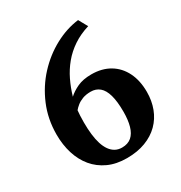

<svg xmlns="http://www.w3.org/2000/svg" viewBox="-181 -894 981 1040"><g transform="rotate(-30 309.5 -374.0)"><path d="M313 16.5Q247 16.5 197 -6.5Q147 -29.5 113.2 -70.2Q79.5 -111 62.5 -165.8Q45.5 -220.5 45.5 -284.5Q45.5 -381.5 80.8 -465Q116 -548.5 175.2 -612.2Q234.5 -676 307.5 -715.2Q380.5 -754.5 456.5 -764L487.5 -708Q431.5 -691 388.2 -662Q345 -633 313.5 -595Q282 -557 260.2 -512Q238.5 -467 224.5 -418.5Q247.5 -440 283.2 -456.8Q319 -473.5 371.5 -473.5Q437 -473.5 485 -445Q533 -416.5 559 -364.2Q585 -312 585 -241Q585 -185.5 567.2 -138.5Q549.5 -91.5 514.8 -56.8Q480 -22 429.2 -2.8Q378.5 16.5 313 16.5ZM321.5 -394Q292 -394 270.2 -385.8Q248.5 -377.5 233.8 -365.5Q219 -353.5 210 -342.5Q208.5 -328 207.5 -310.2Q206.5 -292.5 206.5 -267.5Q206.5 -227 210.5 -192.8Q214.5 -158.5 223 -131.5Q231.5 -104.5 245 -85.5Q258.5 -66.5 276.8 -56.5Q295 -46.5 318.5 -46.5Q355 -46.5 377.8 -66Q400.5 -85.5 411 -122.8Q421.5 -160 421.5 -211.5Q421.5 -275.5 410 -316Q398.5 -356.5 376 -375.2Q353.5 -394 321.5 -394Z"/></g></svg>

Font: Merriweather 24pt ExtraBold
Style: Regular
Weight: 800
Version: Version 2.100